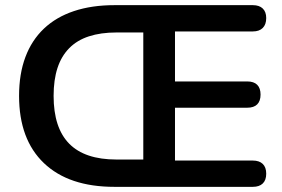

<svg xmlns="http://www.w3.org/2000/svg" viewBox="-20 -725 1096 745"><path d="M424 0Q247 0 150.5 -92Q54 -184 54 -353Q54 -438 78.5 -503.5Q103 -569 150.5 -614Q198 -659 267 -682Q336 -705 424 -705H961Q986 -705 999.5 -692Q1013 -679 1013 -655Q1013 -630 999.5 -616.5Q986 -603 961 -603H659V-409H939Q965 -409 978 -396Q991 -383 991 -358Q991 -333 978 -320Q965 -307 939 -307H659V-102H961Q986 -102 999.5 -89Q1013 -76 1013 -51Q1013 -26 999.5 -13Q986 0 961 0ZM432 -106H536V-599H432Q371 -599 325 -584Q279 -569 248.5 -538Q218 -507 203 -461Q188 -415 188 -353Q188 -229 248.5 -167.5Q309 -106 432 -106Z"/></svg>

Font: Nunito ExtraLight
Style: Bold
Weight: 700
Version: Version 3.602